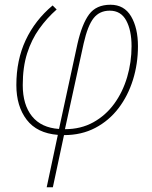

<svg xmlns="http://www.w3.org/2000/svg" viewBox="-20 -558 640 810"><path d="M177 232 224 11Q136 4 92.5 -53Q49 -110 49 -199Q49 -305 88.5 -389Q128 -473 202 -535L219 -518Q178 -482 145.5 -436.5Q113 -391 94.5 -333Q76 -275 76 -199Q76 -116 115 -67.5Q154 -19 229 -14L307 -374Q326 -457 356 -497.5Q386 -538 446 -538Q504 -538 533 -489Q562 -440 562 -363Q562 -289 541 -221.5Q520 -154 480 -101.5Q440 -49 382 -18.5Q324 12 250 12L203 232ZM254 -13Q321 -13 373.5 -42Q426 -71 462 -120.5Q498 -170 516.5 -233Q535 -296 535 -363Q535 -430 512.5 -471.5Q490 -513 443 -513Q400 -513 375 -481.5Q350 -450 333 -375Z"/></svg>

Font: Noto Sans Disp Thin
Style: Italic
Weight: 100
Italic angle: -12°
Designer: Monotype Design Team
Foundry: Monotype Imaging Inc.
Version: Version 2.000;GOOG;noto-source:20170915:90ef993387c0